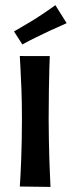

<svg xmlns="http://www.w3.org/2000/svg" viewBox="-20 -736 282 756"><path d="M178.8 0 58 -1.6Q59.2 -19.6 60.7 -46.1Q62.2 -72.6 63.4 -106.4Q64.6 -140.2 65.5 -180.4Q66.4 -220.6 66.4 -266Q66.4 -331.2 64.5 -382Q62.6 -432.8 60.6 -466.9Q58.6 -501 58 -515.4L176 -515.2Q175.4 -503.2 174.4 -468.4Q173.4 -433.6 172.5 -381.7Q171.6 -329.8 171.6 -265Q171.6 -222.4 172.5 -183.4Q173.4 -144.4 174.3 -110.3Q175.2 -76.2 176.7 -48.3Q178.2 -20.4 178.8 0ZM68 -561 35.2 -612.2Q48 -619.4 61.2 -627.3Q74.4 -635.2 88.1 -643.3Q101.8 -651.4 115.4 -659.6Q129.6 -668.8 143.5 -677.9Q157.4 -687 171.3 -696.7Q185.2 -706.4 198 -715.6L242.4 -644.8Q226.6 -637.6 210.9 -630.5Q195.2 -623.4 180.1 -616.8Q165 -610.2 150.4 -602.6Q136.4 -596 122.3 -589.1Q108.2 -582.2 94.8 -575.3Q81.4 -568.4 68 -561Z"/></svg>

Font: Truculenta
Style: Regular
Weight: 400
Designer: Ivan Castro, Eva Sanz & Omnibus-Type Team
Foundry: Omnibus-Type
Version: Version 1.002